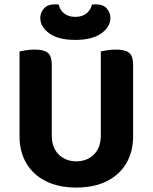

<svg xmlns="http://www.w3.org/2000/svg" viewBox="-20 -843 700 880"><path d="M329.7 16.6Q248.3 16.6 190 -12.7Q131.6 -42 100.6 -95Q69.5 -148 69.5 -218.5V-285.6H217.3V-222.7Q217.3 -166.1 249 -134.8Q280.7 -103.6 329.7 -103.6Q378.6 -103.6 410.4 -134.8Q442.1 -166.1 442.1 -222.7V-285.6H590.1V-218.5Q590.1 -148 559.1 -95Q528 -42 469.7 -12.7Q411.4 16.6 329.7 16.6ZM217.3 -254.6H69.5V-607.4Q79.5 -609.4 99.2 -612.6Q119 -615.8 138.1 -615.8Q180 -615.8 198.6 -601.3Q217.3 -586.8 217.3 -546.2ZM590.1 -253.1H442.1V-607.4Q452 -609.4 471.8 -612.6Q491.5 -615.8 510.6 -615.8Q552.5 -615.8 571.3 -601.3Q590.1 -586.8 590.1 -546.2ZM325.3 -765.7Q356.6 -765.7 376.1 -781.3Q395.6 -796.9 401.3 -821.8Q406 -822.8 410.4 -822.9Q414.7 -823.1 419 -823.1Q452.8 -823.1 469.4 -804.1Q486 -785.2 486 -760.9Q486 -720 444.4 -690.1Q402.8 -660.1 325.3 -660.1Q247.2 -660.1 205.9 -690.1Q164.6 -720 164.6 -760.9Q164.6 -785.2 181.6 -804.1Q198.5 -823.1 231.6 -823.1Q236.6 -823.1 240.7 -822.9Q244.9 -822.8 249.3 -821.8Q254.3 -796.9 274.3 -781.3Q294.3 -765.7 325.3 -765.7Z"/></svg>

Font: Baloo Bhaina 2
Style: Regular
Weight: 400
Designer: Yesha Goshar, Manish Minz, Shuchita Grover and Ek Type
Foundry: Ek Type
Version: Version 1.700